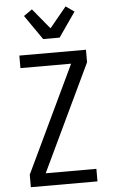

<svg xmlns="http://www.w3.org/2000/svg" viewBox="-64 -1027 627 1068"><g transform="rotate(-5 250.0 -492.5)"><path d="M64 0V-70L347 -665H64V-735H436V-665L153 -70H436V0ZM204 -815 109 -952 156 -985 250 -871 344 -985 391 -952 296 -815Z"/></g></svg>

Font: Moesevka
Style: Regular
Weight: 400
Monospace: yes
Designer: Belleve Invis
Foundry: Belleve Invis
Version: Version 32.5.0; ttfautohint (v1.8.4)